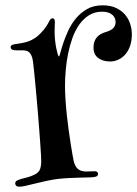

<svg xmlns="http://www.w3.org/2000/svg" viewBox="-20 -706 515 721"><path d="M186 -623Q186 -617.2 185.5 -606.7Q185.1 -596.2 185.1 -585Q185.1 -570.8 186.8 -554.9Q188.5 -539.1 191.2 -525.6Q193.8 -512.2 196.5 -503.2Q199.2 -494.1 201.2 -494.1Q203.1 -494.1 206.8 -508.3Q210.4 -522.5 217.5 -543.9Q224.6 -565.4 235.8 -590.1Q247.1 -614.7 264.6 -636.2Q282.2 -657.7 306.9 -671.9Q331.5 -686 365.2 -686Q396.5 -686 417.7 -675.3Q439 -664.6 451.7 -648.4Q464.4 -632.3 469.7 -613.5Q475.1 -594.7 475.1 -578.1Q475.1 -552.2 468.3 -533Q461.4 -513.7 450 -501Q438.5 -488.3 423.8 -481.7Q409.2 -475.1 394 -475.1Q366.2 -475.1 348.6 -488.3Q331.1 -501.5 331.1 -526.9Q331.1 -540.5 334.7 -550.3Q338.4 -560.1 344.5 -566.9Q350.6 -573.7 359.1 -578.4Q367.7 -583 377.9 -585.9Q398.9 -592.3 406.5 -601.6Q414.1 -610.8 414.1 -623Q414.1 -630.4 411.4 -637.2Q408.7 -644 402.6 -649.7Q396.5 -655.3 387 -658.7Q377.4 -662.1 363.8 -662.1Q335.9 -662.1 314.9 -649.2Q293.9 -636.2 278.3 -614.5Q262.7 -592.8 252.4 -564.5Q242.2 -536.1 235.8 -505.1Q229.5 -474.1 226.8 -442.6Q224.1 -411.1 224.1 -383.8Q224.1 -358.9 226.1 -329.8Q228 -300.8 231.2 -271.5Q234.4 -242.2 238.3 -214.4Q242.2 -186.5 245.8 -163.6Q249.5 -140.6 252.4 -124Q255.4 -107.4 256.8 -101.1Q262.2 -79.1 273.7 -70.6Q285.2 -62 304.2 -62Q312.5 -62 321.5 -62.5Q330.6 -63 335 -63Q348.1 -63 348.1 -53.2Q348.1 -45.4 340.8 -43Q335 -40.5 320.1 -40Q305.2 -39.6 285.4 -39.1Q265.6 -38.6 242.7 -37.6Q219.7 -36.6 198.2 -34.2Q174.3 -31.2 151.9 -26.1Q129.4 -21 110.4 -16.4Q91.3 -11.7 76.7 -8.3Q62 -4.9 53.2 -4.9Q43.9 -4.9 40.5 -8.8Q37.1 -12.7 37.1 -17.1Q37.1 -24.4 43.2 -27.6Q49.3 -30.8 60.1 -34.2Q68.4 -36.6 79.8 -39.3Q91.3 -42 106.9 -48.8Q122.6 -55.7 128.7 -67.1Q134.8 -78.6 134.8 -102.1Q134.8 -109.4 133.8 -126.7Q132.8 -144 131.1 -168Q129.4 -191.9 127.2 -220.5Q125 -249 122.6 -279.1Q120.1 -309.1 117.4 -338.9Q114.7 -368.7 112.3 -394.8Q109.9 -420.9 107.7 -441.4Q105.5 -461.9 104 -474.1Q102.1 -488.8 98.1 -497.3Q94.2 -505.9 88.9 -510.3Q83.5 -514.6 76.4 -515.9Q69.3 -517.1 61 -517.1H41Q38.6 -517.1 34.9 -517.3Q31.2 -517.6 27.8 -518.8Q24.4 -520 22.2 -522.5Q20 -524.9 20 -528.8Q20 -534.2 24.4 -536.6Q28.8 -539.1 35.2 -540Q59.6 -543 79.3 -548.3Q99.1 -553.7 118.2 -567.9Q129.9 -577.1 142.8 -592.5Q155.8 -607.9 164.1 -625Q169.9 -637.2 176.8 -637.2Q183.1 -637.2 184.6 -632.3Q186 -627.4 186 -623Z"/></svg>

Font: Henny Penny
Style: Regular
Weight: 400
Version: Version 1.001